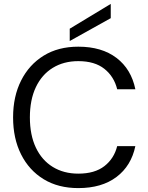

<svg xmlns="http://www.w3.org/2000/svg" viewBox="-20 -951 760 983"><path d="M381 12Q278 12 203.5 -33.5Q129 -79 88 -160.5Q47 -242 47 -350Q47 -457 88 -538.5Q129 -620 203.5 -666Q278 -712 381 -712Q501 -712 576.5 -654.5Q652 -597 673 -494H580Q564 -559 514.5 -598.5Q465 -638 381 -638Q306 -638 250 -603.5Q194 -569 163.5 -504.5Q133 -440 133 -350Q133 -260 163.5 -195.5Q194 -131 250 -96.5Q306 -62 381 -62Q465 -62 514.5 -100.5Q564 -139 580 -203H673Q652 -102 576.5 -45Q501 12 381 12ZM337 -741V-804L547 -931V-858Z"/></svg>

Font: DeepMind Sans
Style: Regular
Weight: 400
Designer: Jonny Pinhorn / Modifications: Colophon Foundry
Foundry: Colophon Foundry
Version: Version 1.002; ttfautohint (v1.8.2)